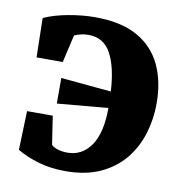

<svg xmlns="http://www.w3.org/2000/svg" viewBox="-70 -635 679 714"><g transform="rotate(10 270.0 -277.5)"><path d="M222.5 14Q168 14 121.8 0.8Q75.5 -12.5 39 -34L44 -181H141L157 -75.5Q158 -69.5 176 -62.2Q194 -55 218.5 -55Q273 -55 306.2 -102.2Q339.5 -149.5 340 -245L148 -228V-324.5L338 -307Q333 -397.5 305.5 -448.8Q278 -500 220 -500Q204.5 -500 190.8 -496.5Q177 -493 167 -488.5L143 -384H44L41 -532Q77 -549 130.8 -559Q184.5 -569 233 -569Q331 -569 392.8 -534.5Q454.5 -500 484 -437.8Q513.5 -375.5 513.5 -292.5Q513.5 -233.5 496.8 -178.5Q480 -123.5 444.8 -80.2Q409.5 -37 354.5 -11.5Q299.5 14 222.5 14Z"/></g></svg>

Font: Merriweather Black
Style: Regular
Weight: 900
Designer: Eben Sorkin
Foundry: Eben Sorkin
Version: Version 2.200;gftools[0.9.31]